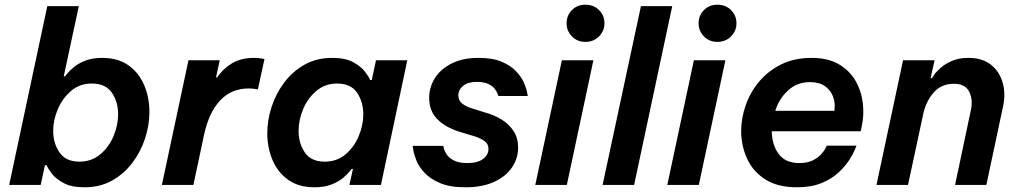

<svg xmlns="http://www.w3.org/2000/svg" viewBox="-20 -786 4332 816"><path d="M339 10Q284 10 250.5 -8Q217 -26 200 -48.5Q183 -71 178 -84H171L153 0H19L181 -760H315L251 -462H257Q257 -462 266 -473.5Q275 -485 293.5 -500.5Q312 -516 342 -528Q372 -540 415 -540Q482 -540 526.5 -508Q571 -476 593 -423.5Q615 -371 615 -310Q615 -254 596.5 -197.5Q578 -141 542.5 -94Q507 -47 456 -18.5Q405 10 339 10ZM317 -99Q369 -99 406 -130Q443 -161 462.5 -207.5Q482 -254 482 -301Q482 -353 455.5 -392Q429 -431 370 -431Q319 -431 282.5 -400Q246 -369 226 -322.5Q206 -276 206 -230Q206 -177 233 -138Q260 -99 317 -99Z M668 0 781 -530H914L898 -457H903Q926 -492 964.5 -516Q1003 -540 1060 -540Q1079 -540 1091.5 -537.5Q1104 -535 1104 -535L1076 -406Q1076 -406 1064.5 -408Q1053 -410 1036 -410Q964 -410 916 -359.5Q868 -309 847 -212L802 0Z M1392 -540Q1447 -540 1480.5 -522Q1514 -504 1531 -481.5Q1548 -459 1553 -446H1560L1578 -530H1711L1599 0H1465L1480 -68H1474Q1474 -68 1465 -56.5Q1456 -45 1437.5 -29.5Q1419 -14 1389 -2Q1359 10 1316 10Q1249 10 1204.5 -22Q1160 -54 1138 -106.5Q1116 -159 1116 -220Q1116 -276 1134.5 -332.5Q1153 -389 1188.5 -436Q1224 -483 1275 -511.5Q1326 -540 1392 -540ZM1413 -431Q1362 -431 1325 -400Q1288 -369 1268.5 -322.5Q1249 -276 1249 -229Q1249 -177 1275.5 -138Q1302 -99 1360 -99Q1412 -99 1448.5 -130Q1485 -161 1504.5 -207.5Q1524 -254 1524 -300Q1524 -353 1497.5 -392Q1471 -431 1413 -431Z M1958 10Q1892 10 1850 -8Q1808 -26 1784 -52Q1760 -78 1749.5 -104.5Q1739 -131 1736.5 -148.5Q1734 -166 1734 -166H1864Q1864 -166 1866.5 -155Q1869 -144 1878.5 -129.5Q1888 -115 1909 -104Q1930 -93 1966 -93Q2010 -93 2033 -110.5Q2056 -128 2056 -153Q2056 -175 2038.5 -187Q2021 -199 1996 -207L1933 -226Q1872 -245 1838 -280Q1804 -315 1804 -370Q1804 -415 1828 -453.5Q1852 -492 1899 -516Q1946 -540 2014 -540Q2074 -540 2112.5 -523.5Q2151 -507 2173.5 -483Q2196 -459 2206.5 -435Q2217 -411 2220 -394.5Q2223 -378 2223 -378H2098Q2098 -378 2095 -387Q2092 -396 2083 -408Q2074 -420 2055.5 -429Q2037 -438 2006 -438Q1968 -438 1948 -421Q1928 -404 1928 -380Q1928 -360 1942.5 -347.5Q1957 -335 1981 -327L2041 -308Q2079 -298 2111 -278.5Q2143 -259 2162.5 -229.5Q2182 -200 2182 -159Q2182 -113 2156 -74.5Q2130 -36 2080 -13Q2030 10 1958 10Z M2468 -608Q2433 -608 2410.5 -631.5Q2388 -655 2388 -687Q2388 -720 2410.5 -743Q2433 -766 2468 -766Q2503 -766 2526 -743Q2549 -720 2549 -687Q2549 -655 2526 -631.5Q2503 -608 2468 -608ZM2255 0 2368 -530H2502L2389 0Z M2541 0 2704 -760H2837L2675 0Z M3029 -608Q2994 -608 2971.5 -631.5Q2949 -655 2949 -687Q2949 -720 2971.5 -743Q2994 -766 3029 -766Q3064 -766 3087 -743Q3110 -720 3110 -687Q3110 -655 3087 -631.5Q3064 -608 3029 -608ZM2816 0 2929 -530H3063L2950 0Z M3367 10Q3285 10 3232.5 -23.5Q3180 -57 3155 -112Q3130 -167 3130 -229Q3130 -284 3149.5 -339.5Q3169 -395 3207 -440Q3245 -485 3300.5 -512.5Q3356 -540 3429 -540Q3499 -540 3545 -513Q3591 -486 3616 -442.5Q3641 -399 3647 -347.5Q3653 -296 3642 -247L3638 -228H3260Q3261 -170 3289.5 -131.5Q3318 -93 3377 -93Q3411 -93 3433.5 -104Q3456 -115 3469.5 -130Q3483 -145 3488.5 -156Q3494 -167 3494 -167H3620Q3620 -167 3613 -149.5Q3606 -132 3589 -105.5Q3572 -79 3543.5 -52.5Q3515 -26 3471.5 -8Q3428 10 3367 10ZM3275 -315H3526Q3531 -346 3521 -374Q3511 -402 3486.5 -419.5Q3462 -437 3423 -437Q3367 -437 3328.5 -401Q3290 -365 3275 -315Z M3705 0 3818 -530H3952L3935 -454H3941Q3941 -454 3949.5 -467Q3958 -480 3977 -497Q3996 -514 4025.5 -527Q4055 -540 4096 -540Q4155 -540 4191.5 -511Q4228 -482 4241.5 -434Q4255 -386 4242 -329L4172 0H4039L4106 -317Q4116 -363 4099 -396.5Q4082 -430 4034 -430Q3980 -430 3947 -391.5Q3914 -353 3903 -298L3839 0Z"/></svg>

Font: Be Vietnam Pro SemiBold
Style: Italic
Weight: 600
Italic angle: -12°
Designer: Lam Bao, Tony Le, Vietanh Nguyen
Foundry: Yellow Type Foundry
Version: Version 1.002; ttfautohint (v1.8.3)